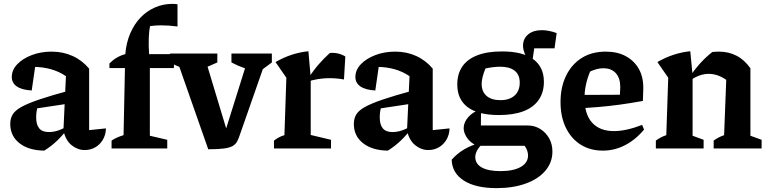

<svg xmlns="http://www.w3.org/2000/svg" viewBox="-20 -768 3975 993"><path d="M418 8Q382 8 351 -16.5Q320 -41 308 -92L321 -374Q251 -422 151 -422Q135 -422 119 -420Q103 -418 89 -415L166 -452L144 -300Q93 -303 67 -321Q41 -339 41 -370Q41 -406 69 -435.5Q97 -465 144 -483Q191 -501 247 -501Q306 -501 355.5 -478.5Q405 -456 441 -413V-95L528 -104Q527 -71 512 -45.5Q497 -20 472.5 -6Q448 8 418 8ZM209 11Q128 10 80.5 -27.5Q33 -65 33 -127Q33 -154 45 -175Q57 -196 90 -214.5Q123 -233 183.5 -253.5Q244 -274 340 -300V-233L135 -202L176 -220Q171 -205 169 -190Q167 -175 167 -161Q167 -123 183 -104Q199 -85 233 -85Q256 -85 280.5 -93Q305 -101 332 -118V-105Q306 -70 276.5 -41.5Q247 -13 209 11Z M546 -416V-440Q564 -458 584.5 -470Q605 -482 628 -488Q633 -547 653.5 -595Q674 -643 706.5 -677Q739 -711 781.5 -729.5Q824 -748 872 -748Q878 -748 884.5 -747.5Q891 -747 898 -746V-631Q876 -634 854.5 -635.5Q833 -637 812 -637Q798 -637 784 -636Q770 -635 756 -633Q751 -611 749.5 -573.5Q748 -536 751 -488H886L879 -416ZM755 -455V-66L845 -45V0H557V-41Q569 -49 584 -56Q599 -63 619 -69L627 -455Z M1057 4 887 -481H1036L1163 -60H1136L1268 -481H1364L1223 -78Q1215 -53 1207 -37.5Q1199 -22 1183.5 -13Q1168 -4 1138.5 0Q1109 4 1057 4ZM992 -396Q956 -403 923.5 -415.5Q891 -428 860 -445V-491H1104V-445ZM1320 -396Q1245 -409 1177 -445V-491H1386V-445Z M1759 -357Q1665 -374 1577 -348V-366Q1601 -404 1628 -435Q1655 -466 1686 -494Q1707 -496 1727.5 -491.5Q1748 -487 1766 -476ZM1397 0V-41Q1409 -50 1421.5 -57Q1434 -64 1451 -69L1461 -366L1405 -447Q1486 -494 1575 -503L1587 -367V-70L1692 -45V0Z M2195 8Q2159 8 2128 -16.5Q2097 -41 2085 -92L2098 -374Q2028 -422 1928 -422Q1912 -422 1896 -420Q1880 -418 1866 -415L1943 -452L1921 -300Q1870 -303 1844 -321Q1818 -339 1818 -370Q1818 -406 1846 -435.5Q1874 -465 1921 -483Q1968 -501 2024 -501Q2083 -501 2132.5 -478.5Q2182 -456 2218 -413V-95L2305 -104Q2304 -71 2289 -45.5Q2274 -20 2249.5 -6Q2225 8 2195 8ZM1986 11Q1905 10 1857.5 -27.5Q1810 -65 1810 -127Q1810 -154 1822 -175Q1834 -196 1867 -214.5Q1900 -233 1960.5 -253.5Q2021 -274 2117 -300V-233L1912 -202L1953 -220Q1948 -205 1946 -190Q1944 -175 1944 -161Q1944 -123 1960 -104Q1976 -85 2010 -85Q2033 -85 2057.5 -93Q2082 -101 2109 -118V-105Q2083 -70 2053.5 -41.5Q2024 -13 1986 11Z M2548 205Q2440 205 2379 166Q2318 127 2316 58Q2344 26 2381.5 4Q2419 -18 2464 -29H2480Q2456 -7 2447 11Q2438 29 2438 44Q2438 79 2471.5 98Q2505 117 2569 117Q2635 117 2673 95.5Q2711 74 2711 36Q2711 24 2706.5 10.5Q2702 -3 2693 -14H2446Q2411 -31 2394.5 -56.5Q2378 -82 2378 -105Q2378 -135 2402 -162.5Q2426 -190 2468 -203L2467 -119H2710Q2745 -119 2774 -101Q2803 -83 2820 -53Q2837 -23 2837 16Q2837 72 2800.5 115Q2764 158 2698.5 181.5Q2633 205 2548 205ZM2561 -173Q2453 -173 2399 -213.5Q2345 -254 2345 -331Q2345 -386 2371 -424Q2397 -462 2448.5 -482Q2500 -502 2576 -502Q2684 -502 2738.5 -461.5Q2793 -421 2793 -345Q2793 -291 2766.5 -252Q2740 -213 2688 -193Q2636 -173 2561 -173ZM2568 -250Q2615 -250 2641.5 -274Q2668 -298 2668 -341Q2668 -382 2641.5 -402.5Q2615 -423 2567 -423Q2550 -423 2529.5 -420.5Q2509 -418 2491 -414Q2481 -391 2476 -370Q2471 -349 2471 -335Q2471 -294 2496.5 -272Q2522 -250 2568 -250ZM2721 -449Q2702 -470 2693.5 -492Q2685 -514 2685 -531Q2685 -568 2711.5 -590Q2738 -612 2783 -612Q2799 -612 2818 -608.5Q2837 -605 2859 -597L2848 -518H2743L2733 -449Z M3098 11Q3032 11 2983 -20Q2934 -51 2906.5 -107.5Q2879 -164 2879 -240Q2879 -318 2908 -377Q2937 -436 2989 -468.5Q3041 -501 3113 -501Q3173 -501 3216.5 -477.5Q3260 -454 3284 -411.5Q3308 -369 3307 -310L3305 -246Q3239 -234 3183.5 -226.5Q3128 -219 3074 -214.5Q3020 -210 2959 -207L2960 -277L3186 -278L3188 -317Q3188 -364 3165 -389.5Q3142 -415 3100 -415Q3083 -415 3066 -410.5Q3049 -406 3032 -398Q3018 -365 3010.5 -330Q3003 -295 3003 -261Q3003 -177 3042.5 -133.5Q3082 -90 3155 -90Q3218 -90 3301 -122L3311 -98Q3267 -45 3212.5 -17Q3158 11 3098 11Z M3372 0V-41Q3383 -49 3395.5 -56Q3408 -63 3426 -69L3436 -366L3380 -447Q3461 -494 3550 -503L3562 -379V-66L3619 -45V0ZM3671 0V-41Q3682 -49 3695 -56Q3708 -63 3725 -69L3736 -355L3861 -415V-66L3919 -45V0ZM3554 -355 3551 -376Q3576 -413 3604 -443.5Q3632 -474 3664 -499Q3674 -500 3682 -500.5Q3690 -501 3698 -501Q3748 -501 3789 -480Q3830 -459 3861 -415L3736 -355Q3692 -386 3645 -386Q3600 -386 3554 -355Z"/></svg>

Font: Piazzolla 24pt
Style: Bold
Weight: 700
Designer: Juan Pablo del Peral
Foundry: Huerta Tipografica
Version: Version 2.005